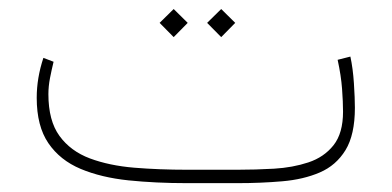

<svg xmlns="http://www.w3.org/2000/svg" viewBox="-20 -414 885 434"><path d="M516.1 0H402.8Q332 0 270.5 -6.3Q209 -12.7 162.4 -32.2Q115.7 -51.8 89.4 -90.3Q63 -128.9 63 -192.9Q63 -237.8 78.1 -283.2L101.1 -274.4Q96.7 -256.3 93 -237.5Q89.4 -218.8 89.4 -201.2Q89.4 -141.1 114.5 -106.7Q139.6 -72.3 183.3 -55.9Q227.1 -39.6 283.7 -34.9Q340.3 -30.3 402.8 -30.3H516.6Q557.6 -30.3 599.6 -32.7Q641.6 -35.2 677 -46.9Q712.4 -58.6 733.9 -85.7Q755.4 -112.8 755.4 -161.6Q755.4 -183.1 753.2 -213.1Q751 -243.2 743.2 -278.8L772 -286.1Q777.8 -259.3 780 -225.6Q782.2 -191.9 782.2 -170.4Q782.2 -109.4 761 -74.7Q739.7 -40 702.9 -24.2Q666 -8.3 617.9 -4.2Q569.8 0 516.1 0ZM480 -393.6 511.7 -362.3 480 -330.1 448.2 -362.3ZM372.6 -393.6 404.3 -362.3 372.6 -330.1 340.8 -362.3Z"/></svg>

Font: Vazirmatn UI Thin
Style: Regular
Weight: 100
Designer: Saber Rastikerdar
Foundry: Saber Rastikerdar
Version: Version 33.003